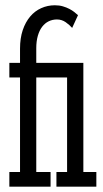

<svg xmlns="http://www.w3.org/2000/svg" viewBox="-20 -701 388 721"><path d="M116.2 -55.2H169.9V0H15.1V-55.2H55.2V-410.2H15.1V-464.8H55.2V-518.1Q55.2 -557.6 65.4 -587.9Q75.7 -618.2 93.3 -638.9Q110.8 -659.7 134.8 -670.4Q158.7 -681.2 186 -681.2Q202.6 -681.2 216.1 -677.2Q229.5 -673.3 240.2 -667.7Q251 -662.1 259 -655.8Q267.1 -649.4 272.9 -644L251 -596.2Q241.2 -607.4 226.6 -617.7Q211.9 -627.9 193.8 -627.9Q177.2 -627.9 163.1 -621.1Q148.9 -614.3 138.4 -600.6Q127.9 -586.9 122.1 -566.7Q116.2 -546.4 116.2 -520V-464.8H293V-55.2H341.8V0H191.9V-55.2H231.9V-410.2H116.2Z"/></svg>

Font: Stint Ultra Condensed
Style: Regular
Weight: 400
Width: 1
Designer: Astigmatic (AOETI)
Foundry: Astigmatic (AOETI)
Version: Version 1.000